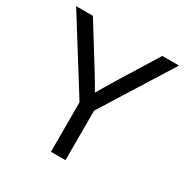

<svg xmlns="http://www.w3.org/2000/svg" viewBox="-166 -867 975 1007"><g transform="rotate(30 321.5 -364.0)"><path d="M277.3 -299.8 9.8 -727.5H111.3L257.3 -492.2Q288.1 -443.4 327.1 -375L340.8 -351.6H303.2L334.5 -405.8Q360.4 -449.2 386.2 -492.2L531.7 -727.5H632.8L365.2 -299.8V0H277.3Z"/></g></svg>

Font: Intratopia Thin
Style: Regular
Weight: 100
Designer: Rasmus Andersson
Foundry: rsms
Version: Version 3.000;Glyphs 3.2.3 (3260)